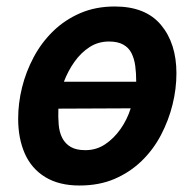

<svg xmlns="http://www.w3.org/2000/svg" viewBox="-20 -558 600 592"><path d="M225 14Q162 14 119.5 -12Q77 -38 56.5 -84.5Q36 -131 36 -192Q36 -240 48 -288.5Q60 -337 84 -382Q108 -427 144 -462Q180 -497 227.5 -517.5Q275 -538 334 -538Q429 -538 476.5 -481Q524 -424 524 -332Q524 -284 512 -235.5Q500 -187 476.5 -142Q453 -97 417 -62Q381 -27 333.5 -6.5Q286 14 225 14ZM243 -95Q277 -95 304 -113Q331 -131 351.5 -160Q372 -189 383 -224L160 -223Q159 -197 161 -173.5Q163 -150 172 -132.5Q181 -115 198 -105Q215 -95 243 -95ZM177 -306H400Q400 -333 397 -355Q394 -377 385.5 -394Q377 -411 360 -420.5Q343 -430 316 -430Q283 -430 256.5 -413Q230 -396 210 -368Q190 -340 177 -306Z"/></svg>

Font: Ubuntu Sans Mono SemiBold
Style: Italic
Weight: 600
Italic angle: -13.5°
Monospace: yes
Designer: Dalton Maag Ltd
Foundry: Dalton Maag Ltd
Version: Version 1.006